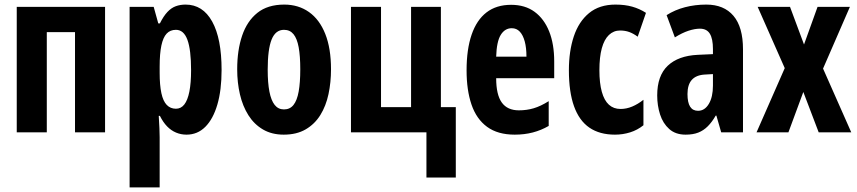

<svg xmlns="http://www.w3.org/2000/svg" viewBox="-20 -577 3738 837"><path d="M438 -547V0H307V-437H184V0H53V-547Z M789 -557Q864 -557 905 -483Q946 -409 946 -272Q946 -184 927.5 -121Q909 -58 875 -24Q841 10 793 10Q769 10 747.5 1Q726 -8 708.5 -26Q691 -44 677 -72H672Q674 -41 675 -17.5Q676 6 676 21V240H545V-547H650L670 -475H677Q693 -507 710 -525Q727 -543 746.5 -550Q766 -557 789 -557ZM747 -447Q722 -447 706.5 -430.5Q691 -414 683.5 -378.5Q676 -343 676 -287V-260Q676 -206 683.5 -171Q691 -136 707 -119.5Q723 -103 747 -103Q769 -103 783.5 -121.5Q798 -140 805.5 -177.5Q813 -215 813 -271Q813 -360 797 -403.5Q781 -447 747 -447Z M1423 -275Q1423 -218 1412 -166.5Q1401 -115 1376.5 -75.5Q1352 -36 1312.5 -13Q1273 10 1217 10Q1165 10 1126.5 -12.5Q1088 -35 1063 -74.5Q1038 -114 1026 -165.5Q1014 -217 1014 -275Q1014 -358 1035.5 -421.5Q1057 -485 1102 -521Q1147 -557 1219 -557Q1281 -557 1327 -524.5Q1373 -492 1398 -429Q1423 -366 1423 -275ZM1147 -273Q1147 -216 1154.5 -177.5Q1162 -139 1177.5 -119.5Q1193 -100 1218 -100Q1244 -100 1259.5 -119.5Q1275 -139 1282 -178Q1289 -217 1289 -275Q1289 -333 1282 -371Q1275 -409 1259.5 -428Q1244 -447 1218 -447Q1181 -447 1164 -404.5Q1147 -362 1147 -273Z M1967 197H1839V0H1510V-547H1641V-110H1772V-547H1902V-110H1967Z M2208 -556Q2269 -556 2310.5 -525.5Q2352 -495 2374 -440Q2396 -385 2396 -309V-236H2143Q2143 -164 2167.5 -130Q2192 -96 2242 -96Q2276 -96 2306.5 -105Q2337 -114 2372 -136V-28Q2339 -9 2302.5 0.5Q2266 10 2224 10Q2150 10 2103.5 -24Q2057 -58 2035.5 -121Q2014 -184 2014 -270Q2014 -362 2036 -426Q2058 -490 2101 -523Q2144 -556 2208 -556ZM2211 -454Q2181 -454 2163 -425Q2145 -396 2143 -330H2275Q2275 -369 2267.5 -396.5Q2260 -424 2246 -439Q2232 -454 2211 -454Z M2661 10Q2594 10 2549.5 -20.5Q2505 -51 2482.5 -113.5Q2460 -176 2460 -271Q2460 -354 2481.5 -418.5Q2503 -483 2548 -520Q2593 -557 2663 -557Q2704 -557 2736 -548Q2768 -539 2796 -521L2760 -417Q2741 -431 2723 -437.5Q2705 -444 2683 -444Q2655 -444 2634.5 -424.5Q2614 -405 2603.5 -366.5Q2593 -328 2593 -271Q2593 -215 2603.5 -177Q2614 -139 2634.5 -120.5Q2655 -102 2685 -102Q2711 -102 2736 -112.5Q2761 -123 2785 -142V-31Q2759 -10 2727 0Q2695 10 2661 10Z M3059 -557Q3136 -557 3177.5 -508Q3219 -459 3219 -362V0H3124L3103 -73H3100Q3084 -45 3065.5 -26.5Q3047 -8 3024 1Q3001 10 2969 10Q2925 10 2897.5 -14.5Q2870 -39 2857.5 -78Q2845 -117 2845 -161Q2845 -247 2891 -290.5Q2937 -334 3022 -338L3088 -341V-363Q3088 -408 3074.5 -430Q3061 -452 3031 -452Q3009 -452 2981.5 -443Q2954 -434 2922 -414L2886 -511Q2922 -534 2966 -545.5Q3010 -557 3059 -557ZM3053 -252Q3015 -250 2996 -229Q2977 -208 2977 -167Q2977 -130 2988.5 -112Q3000 -94 3023 -94Q3052 -94 3070 -124Q3088 -154 3088 -204V-254Z M3401 -280 3283 -547H3424L3485 -383L3544 -547H3685L3568 -278L3691 0H3549L3482 -176L3417 0H3278Z"/></svg>

Font: Noto Sans Display ExtraCondensed
Style: Bold
Weight: 700
Width: 2
Designer: Monotype Design Team
Foundry: Monotype Imaging Inc.
Version: Version 2.003